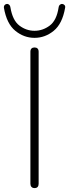

<svg xmlns="http://www.w3.org/2000/svg" viewBox="-59 -953 353 979"><path d="M117 6Q107 6 101.5 0Q96 -6 96 -16V-689Q96 -700 101.5 -705.5Q107 -711 117 -711Q127 -711 132.5 -705.5Q138 -700 138 -689V-16Q138 -6 133 0Q128 6 117 6ZM117 -760Q63 -760 19 -796Q-25 -832 -39 -913Q-40 -922 -35 -927.5Q-30 -933 -23 -933Q-19 -933 -15.5 -931Q-12 -929 -9.5 -925.5Q-7 -922 -6 -916Q5 -849 40 -822.5Q75 -796 117 -796Q159 -796 194.5 -822.5Q230 -849 240 -916Q241 -922 243.5 -925.5Q246 -929 250 -931Q254 -933 257 -933Q264 -933 269.5 -927.5Q275 -922 273 -913Q259 -832 215 -796Q171 -760 117 -760Z"/></svg>

Font: Nunito ExtraLight
Style: Regular
Weight: 200
Designer: Vernon Adams
Foundry: Vernon Adams
Version: Version 3.602;April 4, 2023;FontCreator 14.0.0.2856 64-bit